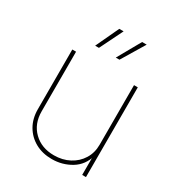

<svg xmlns="http://www.w3.org/2000/svg" viewBox="-179 -867 921 992"><g transform="rotate(30 281.5 -371.5)"><path d="M276.9 7.8Q221.2 7.8 178.2 -15.9Q135.3 -39.6 110.8 -81.8Q86.4 -124 86.4 -179.7V-535.6H108.9V-179.7Q108.9 -105.5 155.8 -60.1Q202.6 -14.6 276.9 -14.6Q327.6 -14.6 367.9 -35.9Q408.2 -57.1 431.4 -94.5Q454.6 -131.8 454.6 -179.7V-535.6H477.1V0H454.6V-117.2H460.4Q442.9 -54.7 391.1 -23.4Q339.4 7.8 276.9 7.8ZM201.2 -611.8H178.7L243.2 -749.5H269ZM323.7 -611.8H301.8L379.4 -749.5H406.7Z"/></g></svg>

Font: Inter 20pt Thin
Style: Regular
Weight: 250
Version: Version 4.001;git-66647c0bb